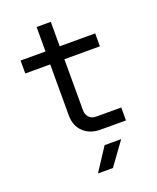

<svg xmlns="http://www.w3.org/2000/svg" viewBox="-169 -805 938 1144"><g transform="rotate(-20 300.0 -232.5)"><path d="M355 0Q287 0 246 -39.5Q205 -79 205 -145V-468H47V-550H205V-705H295V-550H520V-468H295V-145Q295 -117 311.5 -99.5Q328 -82 355 -82H515V0ZM250 240 345 95H450L345 240Z"/></g></svg>

Font: JetBrainsMonoNL NFM
Style: Regular
Weight: 400
Monospace: yes
Designer: Philipp Nurullin, Konstantin Bulenkov
Foundry: JetBrains
Version: Version 2.304; ttfautohint (v1.8.4.7-5d5b);Nerd Fonts 3.3.0